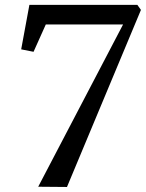

<svg xmlns="http://www.w3.org/2000/svg" viewBox="-20 -763 596 784"><path d="M482.5 -663H167L117 -551.5L66.5 -561.5L100 -743H541L555.5 -722.5L253.5 0.5L136 -0.5Z"/></svg>

Font: Merriweather 72pt
Style: Italic
Weight: 400
Italic angle: -7.8°
Version: Version 2.101